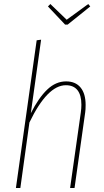

<svg xmlns="http://www.w3.org/2000/svg" viewBox="-20 -933 517 953"><path d="M405 -412Q405 -389 403 -376L350 0H328L381 -374Q384 -395 384 -413Q384 -461 364.5 -485.5Q345 -510 307 -510Q215 -510 126 -325L81 0H59L162 -733L184 -736L133 -371Q172 -448 214.5 -488.5Q257 -529 308 -529Q355 -529 380 -498.5Q405 -468 405 -412ZM418 -913 428 -901 316 -811H303L218 -901L230 -913L311 -835Z"/></svg>

Font: Fira Sans Extra Condensed Thin
Style: Italic
Weight: 250
Width: 3
Italic angle: -8°
Designer: Carrois Corporate & Edenspiekermann AG
Foundry: Carrois Corporate GbR & Edenspiekermann AG
Version: Version 4.203